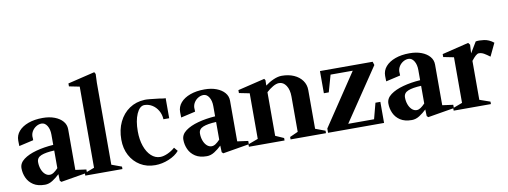

<svg xmlns="http://www.w3.org/2000/svg" viewBox="-64 -1166 4085 1543"><g transform="rotate(-10 1978.0 -395.0)"><path d="M200 16Q142 16 106 -7.5Q70 -31 53 -68.5Q36 -106 36 -147Q36 -189 75.5 -218.5Q115 -248 179.5 -265.5Q244 -283 320 -288V-371Q320 -416 302 -444.5Q284 -473 257 -473Q235 -473 214.5 -461Q194 -449 181 -429Q168 -409 167 -385Q168 -373 168 -365Q168 -357 168 -353L50 -326Q50 -334 49.5 -346Q49 -358 49 -371Q49 -414 77 -446.5Q105 -479 155.5 -497.5Q206 -516 273 -516Q328 -516 370 -500Q412 -484 436 -456Q460 -428 460 -391V-59L548 -47V-20L333 16L322 5L320 -49Q293 -23 262.5 -3.5Q232 16 200 16ZM252 -56Q268 -56 284.5 -67Q301 -78 320 -98V-242Q250 -239 213 -224Q176 -209 176 -172Q176 -142 185.5 -115.5Q195 -89 212.5 -72.5Q230 -56 252 -56Z M531 0V-20L611 -50V-712L526 -729V-753L746 -806L755 -790L752 -718V-50L834 -20V0Z M1100 15Q1031 15 978.5 -17Q926 -49 896 -105Q866 -161 866 -234Q866 -315 896.5 -378Q927 -441 981 -477.5Q1035 -514 1106 -517Q1117 -518 1148.5 -515Q1180 -512 1221 -507Q1239 -504 1253 -502Q1267 -500 1275 -501V-337H1228Q1226 -376 1208 -407.5Q1190 -439 1160.5 -457.5Q1131 -476 1095 -476Q1057 -474 1032.5 -418.5Q1008 -363 1008 -277Q1008 -209 1026.5 -156Q1045 -103 1077.5 -73Q1110 -43 1151 -43Q1178 -43 1211.5 -58Q1245 -73 1272 -97L1297 -67Q1267 -31 1211.5 -8Q1156 15 1100 15Z M1521 16Q1463 16 1427 -7.5Q1391 -31 1374 -68.5Q1357 -106 1357 -147Q1357 -189 1396.5 -218.5Q1436 -248 1500.5 -265.5Q1565 -283 1641 -288V-371Q1641 -416 1623 -444.5Q1605 -473 1578 -473Q1556 -473 1535.5 -461Q1515 -449 1502 -429Q1489 -409 1488 -385Q1489 -373 1489 -365Q1489 -357 1489 -353L1371 -326Q1371 -334 1370.5 -346Q1370 -358 1370 -371Q1370 -414 1398 -446.5Q1426 -479 1476.5 -497.5Q1527 -516 1594 -516Q1649 -516 1691 -500Q1733 -484 1757 -456Q1781 -428 1781 -391V-59L1869 -47V-20L1654 16L1643 5L1641 -49Q1614 -23 1583.5 -3.5Q1553 16 1521 16ZM1573 -56Q1589 -56 1605.5 -67Q1622 -78 1641 -98V-242Q1571 -239 1534 -224Q1497 -209 1497 -172Q1497 -142 1506.5 -115.5Q1516 -89 1533.5 -72.5Q1551 -56 1573 -56Z M1866 0V-20L1947 -50V-422L1862 -439V-463L2082 -516L2090 -504L2089 -460Q2120 -484 2156.5 -500Q2193 -516 2224 -516Q2280 -516 2323 -497Q2366 -478 2390.5 -444Q2415 -410 2415 -366V-50L2495 -20V0H2206V-20L2273 -50V-338Q2273 -394 2250.5 -428Q2228 -462 2193 -462Q2170 -462 2142 -445.5Q2114 -429 2089 -406V-50L2157 -20V0Z M2512 0V-35L2794 -457H2613L2574 -319H2534V-500H2964L2973 -472L2684 -43H2895L2929 -172H2969V0Z M3194 16Q3136 16 3100 -7.5Q3064 -31 3047 -68.5Q3030 -106 3030 -147Q3030 -189 3069.5 -218.5Q3109 -248 3173.5 -265.5Q3238 -283 3314 -288V-371Q3314 -416 3296 -444.5Q3278 -473 3251 -473Q3229 -473 3208.5 -461Q3188 -449 3175 -429Q3162 -409 3161 -385Q3162 -373 3162 -365Q3162 -357 3162 -353L3044 -326Q3044 -334 3043.5 -346Q3043 -358 3043 -371Q3043 -414 3071 -446.5Q3099 -479 3149.5 -497.5Q3200 -516 3267 -516Q3322 -516 3364 -500Q3406 -484 3430 -456Q3454 -428 3454 -391V-59L3542 -47V-20L3327 16L3316 5L3314 -49Q3287 -23 3256.5 -3.5Q3226 16 3194 16ZM3246 -56Q3262 -56 3278.5 -67Q3295 -78 3314 -98V-242Q3244 -239 3207 -224Q3170 -209 3170 -172Q3170 -142 3179.5 -115.5Q3189 -89 3206.5 -72.5Q3224 -56 3246 -56Z M3537 0V-21L3614 -50V-422L3529 -439V-463L3746 -516L3759 -499L3755 -429L3808 -517Q3833 -522 3875 -516.5Q3917 -511 3954 -481L3904 -376Q3879 -395 3858.5 -407Q3838 -419 3816 -419Q3804 -419 3789 -405.5Q3774 -392 3757 -370Q3756 -369 3755 -368V-50L3841 -20V0Z"/></g></svg>

Font: Wittgenstein
Style: Bold
Weight: 700
Designer: Jörg Drees
Foundry: Jörg Drees
Version: Version 1.303; ttfautohint (v1.8.4.7-5d5b)